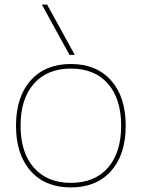

<svg xmlns="http://www.w3.org/2000/svg" viewBox="-20 -810 620 840"><path d="M290 10Q178 10 114 -62Q50 -134 50 -260Q50 -386 114 -458Q178 -530 290 -530Q402 -530 466 -458Q530 -386 530 -260Q530 -134 466 -62Q402 10 290 10ZM290 -10Q394 -10 452 -76Q510 -142 510 -260Q510 -378 452 -444Q394 -510 290 -510Q187 -510 128.5 -444Q70 -378 70 -260Q70 -142 128.5 -76Q187 -10 290 -10ZM284 -570 163 -790H186L307 -570Z"/></svg>

Font: M PLUS 1 Thin
Style: Regular
Weight: 100
Designer: Coji Morishita
Foundry: UNDERFOREST DESIGN
Version: Version 1.001